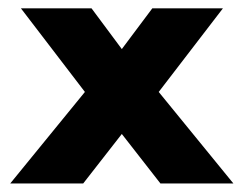

<svg xmlns="http://www.w3.org/2000/svg" viewBox="-20 -430 583 450"><path d="M527 0H356L265.5 -116L175 0H4L179 -214.5L29 -410.5H194.5L265.5 -315L337 -410.5H502.5L352 -214.5Z"/></svg>

Font: Lucymar Sans
Style: Bold
Weight: 700
Foundry: The League of Moveable Type (original font) / Main changes by Cristiano Sobral with portions from Mirco Monsees
Version: Version 2.001;August 30, 2020;FontCreator 13.0.0.2681 64-bit